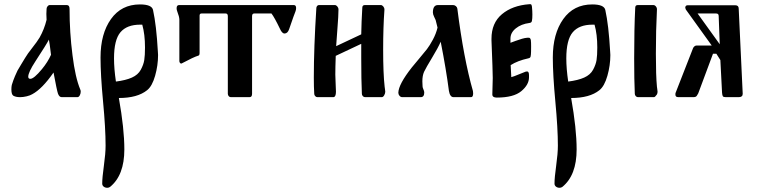

<svg xmlns="http://www.w3.org/2000/svg" viewBox="-20 -461 3605 911"><path d="M297 -437Q310 -437 310 -419Q310 -308 324 -199Q337 -93 361 -36Q363 -32 363 -26Q363 -17 358.5 -8.5Q354 0 347 0H273Q261 0 255 -17Q250 -31 234 -117Q180 -39 133 -14Q123 -8 106.5 -4Q90 0 75 0Q55 0 43 -7Q34 -13 34 -37Q34 -49 36 -58Q43 -81 51 -99.5Q59 -118 63 -126Q67 -134 80.5 -155.5Q94 -177 99 -186Q110 -205 133 -234Q156 -263 168 -283Q190 -322 201 -367Q200 -382 200 -395Q200 -408 201 -419Q201 -425 205.5 -431Q210 -437 216 -437ZM114 -97Q114 -87 124 -87Q141 -87 179 -133Q207 -167 222 -201Q215 -260 212 -273Q201 -251 148 -170Q114 -118 114 -97Z M544 4Q570 150 570 248Q570 371 502 426Q496 430 489 430Q479 430 472 424.5Q465 419 465 410Q465 382 473 324.5Q481 267 481 230Q481 148 469 21Q457 -106 457 -188Q457 -301 506.5 -370.5Q556 -440 644 -440Q700 -440 706 -414Q722 -342 729 -217Q730 -209 730 -200Q730 -151 716 -101.5Q702 -52 678 -33Q632 4 544 4ZM530 -74Q577 -80 606 -93Q635 -106 648 -130Q661 -154 664.5 -176Q668 -198 668 -236Q668 -298 655 -344Q650 -344 645 -344Q582 -344 551.5 -308Q521 -272 521 -184Q521 -135 530 -74Z M821 -407Q818 -414 818 -422Q818 -437 830 -437H1374Q1385 -437 1385 -423Q1385 -415 1382 -407Q1377 -396 1352 -323Q1345 -302 1330 -302Q1318 -302 1308 -325Q1282 -379 1268 -397H1186Q1176 -397 1176 -384V-16Q1176 0 1164 0H1075Q1069 0 1065 -5Q1061 -10 1061 -16V-384Q1061 -397 1051 -397H936Q927 -397 927 -387V-210Q927 -198 921 -197Q900 -191 842 -160Q838 -158 834.5 -162Q831 -166 831 -171V-368Q831 -381 821 -407Z M1571 -107Q1571 -90 1572.5 -65Q1574 -40 1574 -26Q1574 0 1561 0H1486Q1480 0 1475.5 -5Q1471 -10 1471 -16Q1469 -47 1469 -93Q1469 -235 1481 -423Q1481 -428 1484.5 -432.5Q1488 -437 1493 -437H1569Q1575 -437 1580.5 -430.5Q1586 -424 1586 -416Q1586 -387 1581 -325Q1576 -263 1575 -242L1694 -298Q1695 -357 1699 -424Q1699 -437 1711 -437H1787Q1793 -437 1798.5 -430.5Q1804 -424 1804 -416Q1804 -415 1804 -414Q1798 -332 1798 -226Q1798 -112 1805 -50Q1805 -47 1806.5 -39Q1808 -31 1808 -26Q1808 -18 1803 -9Q1798 0 1791 0H1712Q1706 0 1701.5 -5Q1697 -10 1697 -16Q1694 -81 1694 -187Q1694 -220 1694 -253L1573 -196Q1571 -141 1571 -107Z M2130 -437Q2137 -437 2143 -432Q2149 -427 2150 -420Q2180 -183 2224 -29Q2225 -24 2225 -18Q2225 0 2215 0H2132Q2115 0 2110 -30Q2097 -131 2071 -263Q2058 -233 2030 -187Q2002 -141 1992 -120Q1984 -102 1984 -75Q1984 -67 1985 -51Q1985 -46 1989 -37Q1993 -28 1993 -22Q1993 0 1976 0H1889Q1881 0 1875.5 -6.5Q1870 -13 1870 -21Q1871 -61 1934 -141Q1945 -155 1968.5 -182.5Q1992 -210 2005.5 -227.5Q2019 -245 2034 -273Q2049 -301 2056 -330L2047 -366Q2046 -369 2040 -381Q2034 -393 2034 -402Q2034 -437 2058 -437Z M2491 -441Q2499 -442 2501 -439Q2503 -436 2504 -429Q2506 -409 2506 -392Q2506 -372 2504 -363Q2503 -353 2492 -352Q2453 -347 2427.5 -326.5Q2402 -306 2402 -278Q2402 -278 2402 -277V-258Q2410 -261 2426.5 -267Q2443 -273 2456.5 -277Q2470 -281 2482 -282Q2492 -283 2495 -279.5Q2498 -276 2499 -269Q2499 -268 2499 -267Q2500 -261 2500 -241Q2500 -211 2499 -202Q2498 -195 2497.5 -192.5Q2497 -190 2494.5 -187.5Q2492 -185 2486 -184Q2436 -173 2403 -152Q2405 -106 2406 -95Q2418 -98 2441.5 -108Q2465 -118 2474 -121Q2477 -122 2481 -122Q2490 -122 2490 -104V-94Q2490 -59 2453.5 -28.5Q2417 2 2337 2Q2316 2 2316 -13Q2318 -71 2318 -91Q2318 -121 2312 -269V-277Q2312 -352 2361.5 -393.5Q2411 -435 2491 -441Z M2690 4Q2716 150 2716 248Q2716 371 2648 426Q2642 430 2635 430Q2625 430 2618 424.5Q2611 419 2611 410Q2611 382 2619 324.5Q2627 267 2627 230Q2627 148 2615 21Q2603 -106 2603 -188Q2603 -301 2652.5 -370.5Q2702 -440 2790 -440Q2846 -440 2852 -414Q2868 -342 2875 -217Q2876 -209 2876 -200Q2876 -151 2862 -101.5Q2848 -52 2824 -33Q2778 4 2690 4ZM2676 -74Q2723 -80 2752 -93Q2781 -106 2794 -130Q2807 -154 2810.5 -176Q2814 -198 2814 -236Q2814 -298 2801 -344Q2796 -344 2791 -344Q2728 -344 2697.5 -308Q2667 -272 2667 -184Q2667 -135 2676 -74Z M3097 -414Q3092 -317 3092 -206Q3092 -102 3097 -50Q3097 -47 3098.5 -39Q3100 -31 3100 -26Q3100 -19 3097 -13Q3088 0 3083 0H3007Q3001 0 2996.5 -5Q2992 -10 2992 -16Q2989 -80 2989 -184Q2989 -325 2994 -424Q2994 -437 3006 -437H3080Q3087 -437 3092.5 -430Q3098 -423 3097 -414Z M3269 0H3198Q3182 0 3185 -19L3269 -234Q3276 -245 3285 -245H3357L3234 -416Q3230 -424 3232.5 -430Q3235 -436 3243 -436H3469Q3485 -436 3485 -420L3504 -16Q3504 0 3485 0H3424Q3413 0 3410 -4Q3407 -8 3406 -21L3398 -176L3379 -206H3363L3293 -18Q3286 -4 3281 -2Q3277 0 3269 0ZM3290 -397 3395 -251 3390 -385Q3390 -397 3378 -397Z"/></svg>

Font: Triodion Unicode
Style: Normal
Weight: 400
Version: Version 1.1